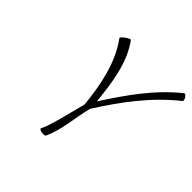

<svg xmlns="http://www.w3.org/2000/svg" viewBox="-200 -1027 1244 1244"><g transform="rotate(45 422.0 -405.5)"><path d="M264 -778C358 -650 392 -484 409 -314C381 -209 346 -55 318 -5C315 0 325 7 341 10C357 13 372 11 375 5C423 -102 425 -210 454 -319C560 -487 681 -651 841 -778C847 -782 845 -795 837 -807C830 -819 819 -826 814 -822C664 -703 553 -543 451 -384C435 -543 413 -703 325 -822C323 -826 307 -819 290 -807C273 -795 261 -782 264 -778Z"/></g></svg>

Font: Nupuram ExtraLight Oblique
Style: Regular
Weight: 200
Designer: Santhosh Thottingal (santhosh.thottingal@gmail.com)
Foundry: SMC
Version: Version 1.000